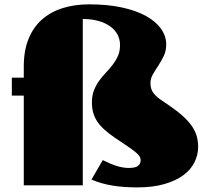

<svg xmlns="http://www.w3.org/2000/svg" viewBox="-20 -833 945 863"><path d="M86.9 -403.3H33.2V-483.9H86.9V-534.7Q86.9 -605.5 108.2 -658Q129.4 -710.4 168.2 -744.9Q207 -779.3 261.2 -796.4Q315.4 -813.5 380.9 -813.5Q462.9 -813.5 527.3 -799.6Q591.8 -785.6 636 -761.2Q680.2 -736.8 703.6 -703.9Q727.1 -670.9 727.1 -632.8Q727.1 -604.5 716.1 -581.5Q705.1 -558.6 691.7 -538.3Q678.2 -518.1 667.2 -499Q656.2 -480 656.2 -459.5Q656.2 -432.1 670.4 -413.8Q684.6 -395.5 713.4 -377.4L748 -353.5Q785.2 -327.6 808.8 -304.9Q832.5 -282.2 846.2 -260.5Q859.9 -238.8 865.2 -217.3Q870.6 -195.8 870.6 -172.9Q870.6 -137.2 854.5 -104.2Q838.4 -71.3 804.9 -46.1Q771.5 -21 719.7 -5.9Q668 9.3 596.7 9.3Q565.9 9.3 538.6 7.3Q511.2 5.4 486.1 1.2Q460.9 -2.9 437.5 -9.5Q414.1 -16.1 391.1 -25.9L441.9 -113.3Q477.1 -95.7 505.1 -86.9Q533.2 -78.1 559.1 -78.1Q589.4 -78.1 600.8 -87.9Q612.3 -97.7 612.3 -112.8Q612.3 -120.6 608.6 -127.7Q605 -134.8 596.4 -142.8Q587.9 -150.9 574.5 -160.6Q561 -170.4 541.5 -183.6L495.6 -214.4Q469.2 -232.4 449.7 -250Q430.2 -267.6 417.7 -286.1Q405.3 -304.7 399.2 -325.7Q393.1 -346.7 393.1 -372.1Q393.1 -403.3 402.3 -427Q411.6 -450.7 425.8 -470.2Q439.9 -489.7 456.3 -506.8Q472.7 -523.9 486.8 -542.5Q501 -561 510.3 -582Q519.5 -603 519.5 -630.9Q519.5 -656.2 508.3 -677.5Q497.1 -698.7 475.3 -714.4Q453.6 -730 422.6 -738.8Q391.6 -747.6 352.1 -747.6V0H86.9Z"/></svg>

Font: Poller One
Style: Regular
Weight: 400
Designer: Yvonne Schttler
Foundry: Yvonne Schttler
Version: Version 1.002